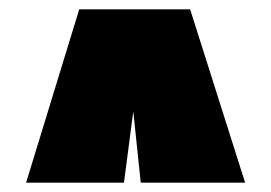

<svg xmlns="http://www.w3.org/2000/svg" viewBox="-20 -915 582 412"><path d="M282 -523 266 -676 246 -523H36L150 -895H388L506 -523Z"/></svg>

Font: Erica One
Style: Regular
Weight: 400
Designer: Miguel Hernandez
Foundry: Miguel Hernandez
Version: Version 1.003